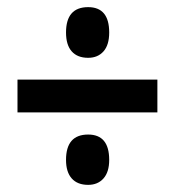

<svg xmlns="http://www.w3.org/2000/svg" viewBox="-20 -622 491 538"><path d="M227 -460Q197 -460 181 -478Q165 -496 165 -531Q165 -602 227 -602Q286 -602 286 -531Q286 -496 270 -478Q254 -460 227 -460ZM29 -307V-399H421V-307ZM227 -104Q197 -104 181 -122Q165 -140 165 -174Q165 -245 227 -245Q286 -245 286 -174Q286 -140 270 -122Q254 -104 227 -104Z"/></svg>

Font: Noto Sans Gujarati UI ExtraCondensed SemiBold
Style: Regular
Weight: 600
Width: 2
Designer: Jelle Bosma - Monotype Design Team, Universal Thirst
Foundry: Monotype Imaging Inc.
Version: Version 2.106; ttfautohint (v1.8.4.7-5d5b)